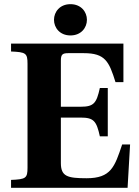

<svg xmlns="http://www.w3.org/2000/svg" viewBox="-20 -901 669 921"><path d="M239 -806C239 -768 267 -731 318 -731C369 -731 397 -768 397 -806C397 -844 369 -881 318 -881C267 -881 239 -844 239 -806ZM33 0H592L604 -208H566C530 -101 513 -46 395 -46C303 -46 272 -55 272 -119V-337H367C430 -337 443 -320 459 -247H497V-479H459C443 -406 430 -389 367 -389H272V-610C272 -639 279 -646 307 -646H382C485 -646 503 -606 534 -507H572V-692H33V-654C104 -651 112 -646 112 -595V-97C112 -46 104 -41 33 -38Z"/></svg>

Font: Heuristica
Style: Bold
Weight: 700
Version: Version 1.0.1